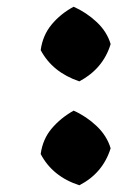

<svg xmlns="http://www.w3.org/2000/svg" viewBox="-20 -531 349 571"><path d="M216 -289Q136 -316 101 -382Q107 -426 133.5 -458Q160 -490 199 -511Q237 -494 267.5 -465.5Q298 -437 309 -400Q287 -327 216 -289ZM216 20Q136 -6 101 -73Q107 -117 133.5 -148.5Q160 -180 199 -202Q237 -185 267.5 -156Q298 -127 309 -90Q286 -16 216 20Z"/></svg>

Font: Eczar ExtraBold
Style: Regular
Weight: 800
Designer: Vaibhav Singh
Foundry: Rosetta Type Foundry
Version: Version 2.000